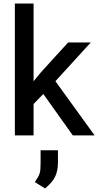

<svg xmlns="http://www.w3.org/2000/svg" viewBox="-20 -770 558 1092"><path d="M170.9 0H64.5V-750H170.9ZM267.1 -277.3 138.7 -145.5 118.7 -244.1 212.9 -358.9 367.2 -528.3H496.1ZM216.3 -249.5 278.3 -331.5 518.1 0H394ZM309.6 153.8Q309.6 201.2 293.7 234.4Q277.8 267.6 236.3 301.8L178.2 265.6Q189 249.5 195.6 238.3Q202.1 227.1 205.3 216.8Q208.5 206.5 209.7 192.6Q210.9 178.7 210.9 156.7V84.5H309.6Z"/></svg>

Font: Heebo Medium
Style: Regular
Weight: 500
Designer: Oded Ezer
Foundry: Ezer Type House
Version: Version 3.100